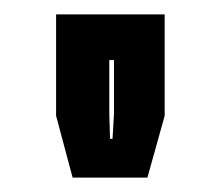

<svg xmlns="http://www.w3.org/2000/svg" viewBox="-20 -720 307 267"><path d="M81 -473 58 -559V-700H209V-559L185 -473ZM133 -527H136.5L138.5 -561.5V-636.5H132V-561.5Z"/></svg>

Font: Tourney ExtraBold
Style: Regular
Weight: 800
Designer: Tyler Finck
Foundry: Etcetera Type Co
Version: Version 1.015